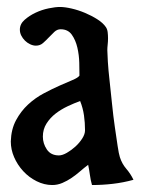

<svg xmlns="http://www.w3.org/2000/svg" viewBox="-20 -531 414 551"><path d="M152 -511Q166 -511 185.5 -506.5Q205 -502 224 -494Q243 -486 259.5 -475.5Q276 -465 284 -453Q288 -447 289 -438.5Q290 -430 290 -421Q290 -412 289 -403Q288 -394 288 -387Q288 -378 289.5 -354Q291 -330 294.5 -299Q298 -268 301.5 -233Q305 -198 309.5 -167Q314 -136 317.5 -112.5Q321 -89 324 -80Q330 -61 342.5 -46.5Q355 -32 363 -15Q334 -7 304 -3.5Q274 0 244 0Q240 -14 238 -29Q236 -44 233 -58Q221 -49 209.5 -39Q198 -29 185.5 -20.5Q173 -12 159 -6Q145 0 130 0Q107 0 85 -11Q63 -22 46.5 -40Q30 -58 20.5 -80Q11 -102 11 -125Q12 -160 26 -186Q40 -212 60.5 -231Q81 -250 105.5 -263Q130 -276 151.5 -285.5Q173 -295 188.5 -301.5Q204 -308 208 -314Q208 -328 207.5 -350.5Q207 -373 202 -394.5Q197 -416 186 -431.5Q175 -447 154 -447Q144 -447 136 -439.5Q128 -432 120 -423.5Q112 -415 103.5 -407.5Q95 -400 83 -400Q75 -400 66.5 -404Q58 -408 51.5 -414.5Q45 -421 41 -429Q37 -437 37 -446Q37 -462 50.5 -474Q64 -486 82 -494.5Q100 -503 119.5 -507Q139 -511 152 -511ZM103 -139Q103 -119 114.5 -102Q126 -85 149 -85Q159 -85 172 -92.5Q185 -100 196.5 -110.5Q208 -121 216 -133.5Q224 -146 224 -157Q224 -179 221 -200Q218 -221 210 -241Q193 -235 174 -226Q155 -217 139.5 -205Q124 -193 113.5 -176.5Q103 -160 103 -139Z"/></svg>

Font: Teutonic
Style: Regular
Weight: 400
Designer: Peter Wiegel
Foundry: Peter Wiegel
Version: 1.000